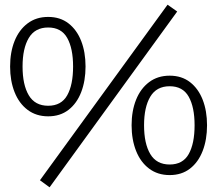

<svg xmlns="http://www.w3.org/2000/svg" viewBox="-20 -742 924 817"><path d="M23 -459Q23 -520 42 -567.5Q61 -615 97.5 -642.5Q134 -670 185 -670Q236 -670 271.5 -642.5Q307 -615 325.5 -567.5Q344 -520 344 -459Q344 -398 325.5 -350Q307 -302 271.5 -274.5Q236 -247 185 -247Q134 -247 97.5 -274.5Q61 -302 42 -350Q23 -398 23 -459ZM76 -459Q76 -381 102.5 -336.5Q129 -292 185 -292Q241 -292 266 -336.5Q291 -381 291 -459Q291 -536 266 -580.5Q241 -625 185 -625Q129 -625 102.5 -580.5Q76 -536 76 -459ZM693 -722 734 -693 191 55 150 25ZM540 -209Q540 -270 559 -317.5Q578 -365 614.5 -392.5Q651 -420 702 -420Q753 -420 788.5 -392.5Q824 -365 842.5 -317.5Q861 -270 861 -209Q861 -148 842.5 -100Q824 -52 788.5 -24.5Q753 3 702 3Q651 3 614.5 -24.5Q578 -52 559 -100Q540 -148 540 -209ZM593 -209Q593 -131 619.5 -86.5Q646 -42 702 -42Q758 -42 783 -86.5Q808 -131 808 -209Q808 -286 783 -330.5Q758 -375 702 -375Q646 -375 619.5 -330.5Q593 -286 593 -209Z"/></svg>

Font: Epunda Sans Light
Style: Regular
Weight: 300
Designer: Simon Atzbach
Foundry: typofactur
Version: Version 2.204; ttfautohint (v1.8.4.7-5d5b)